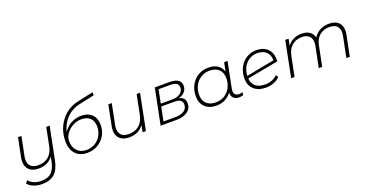

<svg xmlns="http://www.w3.org/2000/svg" viewBox="-39 -1597 5034 2639"><g transform="rotate(-20 2478.5 -277.0)"><path d="M615 -522 521 -53Q495 80 429 139Q363 198 246 198Q181 198 126 176.5Q71 155 37 115L68 77Q98 114 145 133.5Q192 153 250 153Q347 153 398.5 104Q450 55 472 -56L484 -119Q412 -19 273 -19Q185 -19 137.5 -63.5Q90 -108 90 -186Q90 -213 96 -243L152 -522H202L146 -243Q141 -221 141 -193Q141 -131 177.5 -97.5Q214 -64 286 -64Q376 -64 435 -114.5Q494 -165 513 -261L565 -522Z M1278 -293Q1278 -209 1238.5 -140.5Q1199 -72 1130.5 -32.5Q1062 7 977 7Q867 7 805.5 -60Q744 -127 744 -249Q744 -357 787.5 -452.5Q831 -548 908.5 -613Q986 -678 1086 -700L1325 -752L1327 -707L1097 -658Q986 -633 909.5 -554Q833 -475 804 -358Q851 -428 918 -465Q985 -502 1066 -502Q1165 -502 1221.5 -446.5Q1278 -391 1278 -293ZM1225 -286Q1225 -368 1180 -412Q1135 -456 1053 -456Q987 -456 927 -424Q867 -392 830 -340Q793 -288 793 -232Q793 -141 843.5 -87.5Q894 -34 980 -34Q1048 -34 1104.5 -67.5Q1161 -101 1193 -158.5Q1225 -216 1225 -286Z M1937 -522 1833 0H1784L1804 -99Q1731 4 1590 4Q1502 4 1454.5 -40.5Q1407 -85 1407 -163Q1407 -190 1413 -220L1473 -522H1523L1463 -220Q1458 -198 1458 -170Q1458 -108 1494.5 -74.5Q1531 -41 1603 -41Q1693 -41 1752 -91.5Q1811 -142 1830 -238L1887 -522Z M2503 -163Q2503 -87 2443 -43.5Q2383 0 2276 0H2048L2153 -522H2371Q2451 -522 2492.5 -493Q2534 -464 2534 -408Q2534 -357 2501 -320.5Q2468 -284 2411 -269Q2458 -259 2480.5 -233.5Q2503 -208 2503 -163ZM2154 -284H2322Q2394 -284 2438.5 -316.5Q2483 -349 2483 -401Q2483 -442 2453 -461.5Q2423 -481 2363 -481H2193ZM2454 -164Q2454 -207 2425.5 -226Q2397 -245 2332 -245H2146L2105 -41H2280Q2362 -41 2408 -73.5Q2454 -106 2454 -164Z M3263 -49 3259 -7Q3232 4 3198 4Q3144 4 3115 -25.5Q3086 -55 3088 -106Q3050 -53 2993 -24.5Q2936 4 2865 4Q2763 4 2701.5 -54.5Q2640 -113 2640 -213Q2640 -302 2678 -373.5Q2716 -445 2783.5 -485.5Q2851 -526 2935 -526Q3016 -526 3069 -491Q3122 -456 3141 -392L3167 -522H3217L3141 -144Q3138 -126 3138 -111Q3138 -76 3156.5 -57.5Q3175 -39 3211 -39Q3241 -39 3263 -49ZM3120 -306Q3120 -389 3071.5 -435Q3023 -481 2935 -481Q2865 -481 2809.5 -446.5Q2754 -412 2722 -351.5Q2690 -291 2690 -216Q2690 -133 2738.5 -87Q2787 -41 2875 -41Q2945 -41 3000.5 -75Q3056 -109 3088 -169.5Q3120 -230 3120 -306Z M3859 -304 3858 -283 3402 -197Q3407 -122 3456 -81.5Q3505 -41 3594 -41Q3649 -41 3695.5 -59.5Q3742 -78 3773 -111L3796 -76Q3761 -38 3707 -17Q3653 4 3590 4Q3479 4 3415.5 -54Q3352 -112 3352 -215Q3352 -303 3389 -374Q3426 -445 3491 -485.5Q3556 -526 3637 -526Q3740 -526 3799.5 -467.5Q3859 -409 3859 -304ZM3401 -236 3812 -314Q3813 -393 3765.5 -438Q3718 -483 3636 -483Q3571 -483 3519 -451.5Q3467 -420 3436 -364Q3405 -308 3401 -236Z M4882 -361Q4882 -334 4876 -302L4815 0H4765L4826 -302Q4831 -325 4831 -353Q4831 -414 4795 -447.5Q4759 -481 4690 -481Q4604 -481 4546.5 -433.5Q4489 -386 4471 -296L4411 0H4361L4422 -302Q4427 -325 4427 -353Q4427 -414 4391 -447.5Q4355 -481 4286 -481Q4199 -481 4141 -430.5Q4083 -380 4064 -284L4007 0H3957L4061 -522H4110L4090 -424Q4127 -476 4180 -501Q4233 -526 4299 -526Q4371 -526 4415 -495.5Q4459 -465 4473 -409Q4512 -467 4570 -496.5Q4628 -526 4700 -526Q4788 -526 4835 -482.5Q4882 -439 4882 -361Z"/></g></svg>

Font: Montserrat Alternates Light
Style: Italic
Weight: 300
Italic angle: -11.3°
Designer: Julieta Ulanovsky
Foundry: Julieta Ulanovsky
Version: Version 7.200